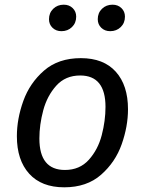

<svg xmlns="http://www.w3.org/2000/svg" viewBox="-20 -787 618 819"><path d="M52 -206Q52 -280 79.5 -356.5Q107 -433 168 -486Q229 -539 325 -539Q422 -539 474 -481Q526 -423 526 -321Q526 -248 499 -171.5Q472 -95 411 -41.5Q350 12 254 12Q157 12 104.5 -46Q52 -104 52 -206ZM430 -331Q430 -465 322 -465Q259 -465 220 -421.5Q181 -378 164.5 -316.5Q148 -255 148 -196Q148 -62 257 -62Q320 -62 359 -105.5Q398 -149 414 -210.5Q430 -272 430 -331ZM189 -705Q189 -732 207 -749.5Q225 -767 252 -767Q275 -767 290 -752.5Q305 -738 305 -716Q305 -689 287 -671.5Q269 -654 242 -654Q219 -654 204 -668.5Q189 -683 189 -705ZM397 -705Q397 -732 415 -749.5Q433 -767 460 -767Q483 -767 498 -752.5Q513 -738 513 -716Q513 -689 495 -671.5Q477 -654 450 -654Q427 -654 412 -668.5Q397 -683 397 -705Z"/></svg>

Font: FiraGO
Style: Italic
Weight: 400
Italic angle: -8°
Designer: bBox Type GmbH
Foundry: bBox Type GmbH
Version: Version 1.001